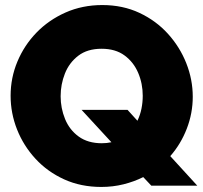

<svg xmlns="http://www.w3.org/2000/svg" viewBox="-20 -735 805 760"><path d="M381 5Q300 5 234 -25Q168 -55 120.5 -106.5Q73 -158 47.5 -222.5Q22 -287 22 -356Q22 -427 49 -491.5Q76 -556 124.5 -606Q173 -656 239.5 -685.5Q306 -715 385 -715Q466 -715 532 -684Q598 -653 645 -601Q692 -549 717.5 -484.5Q743 -420 743 -352Q743 -287 719.5 -226Q696 -165 654 -117L761 0H579L547 -34Q511 -16 469 -5.5Q427 5 381 5ZM383 -168Q403 -168 421 -172L303 -300H485L524 -257Q535 -280 540 -305Q545 -330 545 -356Q545 -404 527 -446.5Q509 -489 473 -515.5Q437 -542 382 -542Q326 -542 290 -514.5Q254 -487 237 -444Q220 -401 220 -354Q220 -307 237.5 -264Q255 -221 291.5 -194.5Q328 -168 383 -168Z"/></svg>

Font: Raleway Black
Style: Regular
Weight: 900
Designer: Matt McInerney, Pablo Impallari, Rodrigo Fuenzalida
Foundry: Matt McInerney, Pablo Impallari, Rodrigo Fuenzalida
Version: Version 4.026